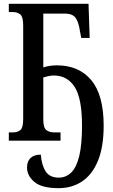

<svg xmlns="http://www.w3.org/2000/svg" viewBox="-20 -734 589 1002"><path d="M286 248Q198 248 159.5 215.5Q121 183 121 140Q121 108 139.5 90.5Q158 73 193 73Q197 127 218 160Q239 193 287 193Q324 193 351.5 166.5Q379 140 393.5 80.5Q408 21 408 -78Q408 -221 369.5 -280.5Q331 -340 261 -340Q248 -340 233.5 -337Q219 -334 206 -330V-110Q206 -67 222 -55Q238 -43 263 -43H296V0H26V-43H48Q72 -43 86.5 -55.5Q101 -68 101 -114V-600Q101 -646 86 -658.5Q71 -671 48 -671H26V-714H442L448 -536H404L397 -573Q391 -616 375.5 -639.5Q360 -663 318 -663H206V-382Q219 -387 238 -390Q257 -393 276 -393Q392 -393 456.5 -315.5Q521 -238 521 -78Q521 33 491 105.5Q461 178 408 213Q355 248 286 248Z"/></svg>

Font: Noto Serif ExtraCondensed Medium
Style: Regular
Weight: 500
Width: 2
Designer: Monotype Design Team
Foundry: Monotype Imaging Inc.
Version: Version 2.015